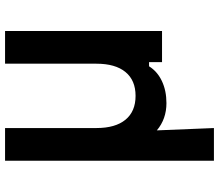

<svg xmlns="http://www.w3.org/2000/svg" viewBox="-72 -572 845 740"><g transform="rotate(-90 350.0 -202.5)"><path d="M100 200V-605H226V-253Q226 -180 258 -141Q290 -102 350 -102Q410 -102 442 -141Q474 -180 474 -253V-605H600V0H480V-50H464Q444 -18 407 -0.5Q370 17 322 17Q261 17 217 -20L226 200Z"/></g></svg>

Font: Martian Mono Medium
Style: Regular
Weight: 500
Monospace: yes
Designer: Roman Shamin
Foundry: Evil Martians
Version: Version 1.000; ttfautohint (v1.8.4.7-5d5b)